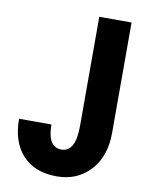

<svg xmlns="http://www.w3.org/2000/svg" viewBox="-82 -771 654 841"><g transform="rotate(10 245.0 -350.5)"><path d="M291 -710.9H434.6V-218.8Q434.6 -115.2 377 -52.7Q319.3 9.8 228.5 9.8Q130.9 9.8 76.7 -48.3Q22.5 -106.4 22.5 -210H166.5Q166.5 -109.4 228.5 -109.4Q291 -109.4 291 -225.6Z"/></g></svg>

Font: Roboto Condensed
Style: Bold
Weight: 700
Designer: Google
Version: Version 2.134; 2016